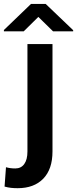

<svg xmlns="http://www.w3.org/2000/svg" viewBox="-65 -755 396 988"><path d="M76.2 -528.3H205.1V24.4Q205.1 115.7 157.5 164.6Q109.9 213.4 25.9 213.4Q7.8 213.4 -8.1 211.7Q-23.9 210 -41.5 205.1L-34.2 105.5Q-12.7 111.8 13.7 111.8Q43.5 111.8 59.8 89.1Q76.2 66.4 76.2 24.4ZM169.9 -734.9 311.5 -599.6V-593.8H208L132.3 -668L57.1 -593.8H-44.9V-600.6L94.7 -734.9Z"/></svg>

Font: Vazirmatn UI FD SemiBold
Style: Regular
Weight: 600
Designer: Saber Rastikerdar
Foundry: Saber Rastikerdar
Version: Version 33.003